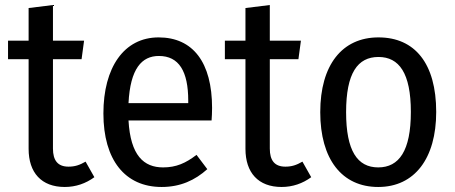

<svg xmlns="http://www.w3.org/2000/svg" viewBox="-20 -731 1811 765"><path d="M321 -87C297 -73 278 -67 253 -67C210 -67 191 -92 191 -139V-495H305L315 -569H191V-711L94 -699V-569H12V-495H94V-138C94 -43 145 14 238 14C282 14 322 0 356 -25Z M825 -301C825 -482 749 -582 612 -582C474 -582 392 -462 392 -279C392 -94 478 14 624 14C699 14 757 -13 806 -57L763 -114C720 -81 682 -64 630 -64C553 -64 500 -111 492 -251H823C824 -265 825 -283 825 -301ZM730 -320H492C499 -458 545 -508 613 -508C693 -508 730 -447 730 -330Z M1185 -87C1161 -73 1142 -67 1117 -67C1074 -67 1055 -92 1055 -139V-495H1169L1179 -569H1055V-711L958 -699V-569H876V-495H958V-138C958 -43 1009 14 1102 14C1146 14 1186 0 1220 -25Z M1488 -582C1343 -582 1256 -472 1256 -284C1256 -97 1342 14 1487 14C1632 14 1718 -100 1718 -285C1718 -478 1633 -582 1488 -582ZM1488 -504C1570 -504 1617 -440 1617 -285C1617 -130 1570 -64 1487 -64C1404 -64 1359 -130 1359 -284C1359 -440 1405 -504 1488 -504Z"/></svg>

Font: Glow Sans SC Condensed Medium
Style: Regular
Weight: 600
Width: 3
Designer: Ryoko NISHIZUKA (kana, bopomofo & ideographs); Paul D. Hunt (Latin, Greek & Cyrillic); Sandoll Communications, Soo-young
Version: Version 0.93